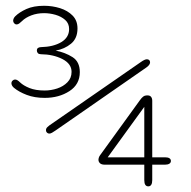

<svg xmlns="http://www.w3.org/2000/svg" viewBox="-20 -643 659 664"><path d="M19.5 -355Q19.5 -360.5 23.5 -364.2Q27.5 -368 32 -368Q36.5 -368 40.8 -365.2Q45 -362.5 49.5 -358Q61 -347 82 -338.5Q103 -330 134.5 -330Q156.5 -330 177.8 -337Q199 -344 213.2 -358.5Q227.5 -373 227.5 -394.5Q227.5 -422.5 195.8 -438.8Q164 -455 121 -455.5Q114.5 -455.5 111 -459.2Q107.5 -463 107.5 -468Q107.5 -475 112 -477.5Q116.5 -480 121.5 -480Q164.5 -481 191.8 -497.2Q219 -513.5 219 -542.5Q219 -562 205.5 -574Q192 -586 172 -591.8Q152 -597.5 132.5 -597.5Q108.5 -597.5 88.2 -589.8Q68 -582 56 -570Q51 -565 46.5 -561.8Q42 -558.5 37.5 -558.5Q32.5 -558.5 29 -562.5Q25.5 -566.5 25.5 -571.5Q25.5 -574.5 27.2 -578.8Q29 -583 32.5 -586.5Q46.5 -600.5 71.2 -611.8Q96 -623 132.5 -623Q161 -623 187.5 -614.8Q214 -606.5 231 -589.2Q248 -572 248 -544.5Q248 -510.5 225.8 -492Q203.5 -473.5 172.5 -468Q205.5 -461.5 230.8 -445.5Q256 -429.5 256 -393.5Q256 -351 220 -327.8Q184 -304.5 134.5 -304.5Q99.5 -304.5 72.5 -314.8Q45.5 -325 28 -339.5Q23.5 -343.5 21.5 -347.5Q19.5 -351.5 19.5 -355ZM150.5 -181Q146 -181 142.5 -184.2Q139 -187.5 139 -192.5Q139 -198.5 143.2 -202.8Q147.5 -207 151 -209.5L466.5 -428Q473.5 -433 478.8 -435.5Q484 -438 488 -438Q493 -438 496 -435.2Q499 -432.5 499 -427.5Q499 -418.5 486 -409.5L172.5 -192Q165.5 -187 160 -184Q154.5 -181 150.5 -181ZM493 1.5Q479 1.5 479 -20V-73.5H342.5Q331 -73.5 325.8 -78.5Q320.5 -83.5 320.5 -90.5Q320.5 -93.5 321.8 -97.8Q323 -102 326 -106L463.5 -296Q470 -305 475.2 -309Q480.5 -313 487 -313H491Q498.5 -313 502.5 -308Q506.5 -303 506.5 -294.5V-99H550.5Q560.5 -99 565.8 -95.8Q571 -92.5 571 -86.5Q571 -80 565.5 -76.8Q560 -73.5 550.5 -73.5H506.5V-20Q506.5 -9.5 503 -4Q499.5 1.5 493 1.5ZM352.5 -99H479V-273.5Z"/></svg>

Font: Sono Monospace ExtraLight
Style: Regular
Weight: 250
Version: Version 2.112